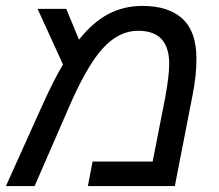

<svg xmlns="http://www.w3.org/2000/svg" viewBox="-34 -629 741 649"><path d="M448 -609Q536 -609 583 -565.5Q630 -522 630 -431Q630 -372 617 -308L557 0H263L279 -83H482L524 -297Q538 -373 538 -413Q538 -525 433 -525Q367 -525 313 -465Q258 -405 194 -255L83 0H-14L104 -262Q150 -364 179 -411L93 -599H190L233 -495Q281 -555 333 -582Q385 -609 448 -609Z"/></svg>

Font: Libra Sans Modern
Style: Italic
Weight: 400
Italic angle: -12°
Foundry: Stefan Peev, Context Ltd
Version: Version 1.000